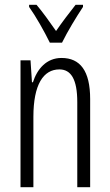

<svg xmlns="http://www.w3.org/2000/svg" viewBox="-20 -785 462 805"><path d="M328 -765H297C265 -724 244 -697 215 -655C188 -694 157 -737 133 -765H102V-756C130 -717 166 -653 189 -606H240C263 -653 300 -714 328 -756ZM238 -542C175 -542 136 -496 118 -440H114L108 -532H66V0H120V-295C120 -431 162 -494 229 -494C278 -494 304 -452 304 -357V0H358V-370C358 -488 316 -542 238 -542Z"/></svg>

Font: Noto Sans Display Condensed Light
Style: Regular
Weight: 300
Width: 3
Designer: Monotype Design Team
Foundry: Monotype Imaging Inc.
Version: Version 1.900